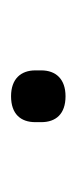

<svg xmlns="http://www.w3.org/2000/svg" viewBox="87 -484 141 356"><g transform="rotate(-90 158.0 -305.5)"><path d="M158 -255C190 -255 206 -273 206 -300V-311C206 -338 190 -356 158 -356C125 -356 110 -338 110 -311V-300C110 -273 125 -255 158 -255Z"/></g></svg>

Font: IBM Plex Arabic Light
Style: Regular
Weight: 300
Designer: Mike Abbink, Paul van der Laan, Pieter van Rosmalen, Wael Morcos, Khajak Apelian
Foundry: Bold Monday
Version: Version 1.0